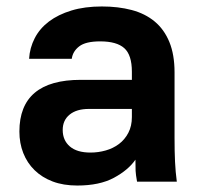

<svg xmlns="http://www.w3.org/2000/svg" viewBox="-20 -562 615 594"><path d="M219 12Q176 12 143 -0.5Q110 -13 87 -35.5Q64 -58 52 -88.5Q40 -119 40 -155Q40 -315 230 -315H388V-340Q388 -392 364.5 -413Q341 -434 290 -434Q245 -434 225 -418.5Q205 -403 202 -380H70Q72 -414 87.5 -444Q103 -474 131.5 -495.5Q160 -517 201 -529.5Q242 -542 295 -542Q346 -542 387.5 -531Q429 -520 458.5 -495.5Q488 -471 504 -432Q520 -393 520 -338V-135Q520 -93 521.5 -61.5Q523 -30 527 0H404Q400 -22 399.5 -33.5Q399 -45 399 -68Q377 -36 332.5 -12Q288 12 219 12ZM260 -90Q284 -90 307 -96.5Q330 -103 348 -116.5Q366 -130 377 -151Q388 -172 388 -200V-225H255Q217 -225 195.5 -207.5Q174 -190 174 -160Q174 -128 196 -109Q218 -90 260 -90Z"/></svg>

Font: Golos Text DemiBold
Style: Regular
Weight: 600
Designer: A.Korolkova, Vitaly Kuzmin
Foundry: ParaType Ltd
Version: Version 2.002